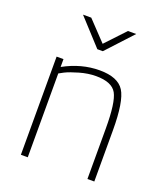

<svg xmlns="http://www.w3.org/2000/svg" viewBox="-135 -826 797 919"><g transform="rotate(20 263.5 -366.0)"><path d="M114 0H79V-500H114V-460Q203 -509 296 -509Q389 -509 421 -458.5Q453 -408 453 -260V0H418V-258Q418 -390 394 -433.5Q370 -477 289 -477Q249 -477 205.5 -464.5Q162 -452 138 -440L114 -427ZM250 -600 129 -732H171L265 -633L358 -732H400L278 -600Z"/></g></svg>

Font: Titillium Web
Style: Thin
Weight: 200
Version: Version 1.001;PS 57.000;hotconv 1.0.70;makeotf.lib2.5.55311